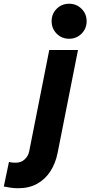

<svg xmlns="http://www.w3.org/2000/svg" viewBox="-140 -794 485 1031"><path d="M-42.5 216.8Q-63 216.8 -82.8 213.9Q-102.5 210.9 -119.6 207.5L-91.8 75.2Q-85 78.1 -73.2 78.9Q-61.5 79.6 -55.7 79.6Q-25.9 79.6 -7.1 61.5Q11.7 43.5 16.6 19.5L124.5 -525.4H278.8L169.4 26.9Q158.2 83 130.6 125.7Q103 168.5 59.8 192.6Q16.6 216.8 -42.5 216.8ZM231.4 -585.9Q191.4 -585.9 164.3 -613.3Q137.2 -640.6 137.2 -680.2Q137.2 -719.7 164.3 -746.8Q191.4 -773.9 231.4 -773.9Q270.5 -773.9 297.9 -746.8Q325.2 -719.7 325.2 -680.2Q325.2 -640.6 297.9 -613.3Q270.5 -585.9 231.4 -585.9Z"/></svg>

Font: Reddit Sans ExtraBold
Style: Italic
Weight: 800
Italic angle: -11.25°
Designer: Stephen Hutchings
Version: Version 1.013